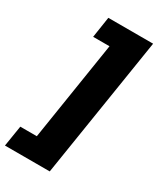

<svg xmlns="http://www.w3.org/2000/svg" viewBox="-269 -786 889 1047"><g transform="rotate(30 175.0 -262.5)"><path d="M-51 180 -30 49H74L172 -574H69L89 -705H371L231 180Z"/></g></svg>

Font: Nunito Sans Black
Style: Italic
Weight: 900
Italic angle: -9°
Designer: Vernon Adams
Foundry: Vernon Adams
Version: Version 3.006; ttfautohint (v1.8.3)